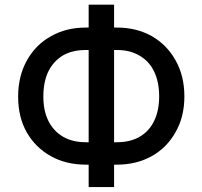

<svg xmlns="http://www.w3.org/2000/svg" viewBox="-20 -760 855 811"><path d="M342.8 -643.6Q375 -643.6 473.6 -643.6Q556.6 -643.6 621.1 -607.4Q685.5 -570.3 721.7 -504.9Q758.8 -439.5 758.8 -352.5Q758.8 -266.6 721.7 -202.1Q685.5 -136.7 621.1 -100.6Q556.6 -64.5 473.6 -64.5Q429.7 -64.5 342.8 -64.5Q258.8 -64.5 194.3 -100.6Q129.9 -136.7 92.8 -201.2Q56.6 -265.6 56.6 -351.6Q56.6 -438.5 93.8 -504.9Q129.9 -570.3 194.3 -606.4Q258.8 -643.6 342.8 -643.6ZM342.8 -548.8Q285.2 -548.8 245.1 -525.4Q205.1 -501 183.6 -457Q163.1 -413.1 163.1 -351.6Q163.1 -292 184.6 -249Q206.1 -206.1 246.1 -182.6Q286.1 -159.2 342.8 -159.2Q385.7 -159.2 473.6 -159.2Q530.3 -159.2 570.3 -182.6Q610.4 -206.1 630.9 -249Q652.3 -293 652.3 -352.5Q652.3 -414.1 630.9 -458Q610.4 -501 570.3 -524.4Q530.3 -548.8 473.6 -548.8Q429.7 -548.8 342.8 -548.8ZM461.9 -740.2Q461.9 -547.9 461.9 30.3Q435.5 30.3 354.5 30.3Q354.5 -163.1 354.5 -740.2Q380.9 -740.2 461.9 -740.2Z"/></svg>

Font: DeepSea
Style: Medium
Weight: 500
Designer: Stem
Version: Version 3.019;git-0a5106e0b